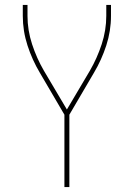

<svg xmlns="http://www.w3.org/2000/svg" viewBox="-20 -755 540 775"><path d="M240 0V-292L141 -461Q110 -513 91 -571.5Q72 -630 72 -691V-735H91V-691Q91 -633 109.5 -576.5Q128 -520 157 -470L250 -313L343 -470Q372 -520 390.5 -576.5Q409 -633 409 -691V-735H428V-691Q428 -630 409 -571.5Q390 -513 359 -461L260 -292V0Z"/></svg>

Font: iosevka_custom_sans_ss08 Thin
Style: Regular
Weight: 100
Designer: Belleve Invis
Foundry: Belleve Invis
Version: Version 10.3.0; ttfautohint (v1.8.3)